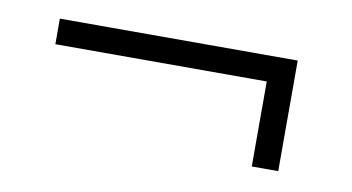

<svg xmlns="http://www.w3.org/2000/svg" viewBox="-36 -402 592 323"><g transform="rotate(10 260.5 -240.5)"><path d="M406.2 -145.8V-291H45.1V-334.7H451.4V-145.8Z"/></g></svg>

Font: Afacad Flux Light
Style: Regular
Weight: 300
Designer: Kristian Moeller
Foundry: Dicotype
Version: Version 1.100